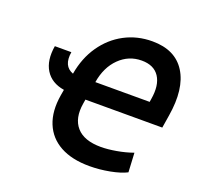

<svg xmlns="http://www.w3.org/2000/svg" viewBox="-129 -880 1075 1035"><g transform="rotate(20 408.5 -362.5)"><path d="M89.4 -532.2H184.1Q170.4 -448.7 231.9 -426.3Q248 -520.5 296.4 -590.3Q344.7 -660.2 416.7 -698.5Q488.8 -736.8 575.7 -736.8Q707 -736.8 764.6 -645Q822.3 -553.2 795.4 -390.6L783.7 -317.9H342.8L338.9 -293.9Q324.2 -205.6 367.7 -156Q411.1 -106.4 507.8 -106.4Q546.4 -106.4 595.7 -115Q645 -123.5 689 -139.2L694.8 -28.8Q659.7 -10.7 601.1 0.5Q542.5 11.7 484.9 11.7Q383.8 11.7 316.9 -25.1Q250 -62 222.2 -130.6Q194.3 -199.2 210 -293.9L215.8 -327.6Q142.1 -339.4 108.6 -393.1Q75.2 -446.8 89.4 -532.2ZM360.8 -424.8H672.4L675.3 -443.4Q689 -525.4 658.2 -572.5Q627.4 -619.6 557.1 -619.6Q482.9 -619.6 429.2 -566.9Q375.5 -514.2 360.8 -424.8Z"/></g></svg>

Font: Inter Display Semi Bold
Style: Italic
Weight: 600
Italic angle: -9.39999°
Designer: Rasmus Andersson
Foundry: rsms
Version: Version 4.000;git-4fc901f